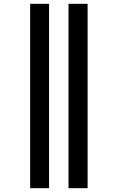

<svg xmlns="http://www.w3.org/2000/svg" viewBox="-20 -843 616 1006"><path d="M339 143H439V-823H339ZM138 143H237V-823H138Z"/></svg>

Font: Iosevka Sparkle Semibold
Style: Regular
Weight: 600
Designer: Belleve Invis
Foundry: Belleve Invis
Version: Version 4.5.0; ttfautohint (v1.8.3)